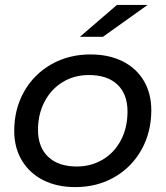

<svg xmlns="http://www.w3.org/2000/svg" viewBox="-20 -757 675 783"><path d="M38 -223Q38 -312 78 -383Q118 -454 189 -494.5Q260 -535 349 -535Q424 -535 480 -507Q536 -479 566.5 -427.5Q597 -376 597 -307Q597 -218 557 -146.5Q517 -75 446.5 -34.5Q376 6 287 6Q212 6 156 -22.5Q100 -51 69 -103Q38 -155 38 -223ZM500 -302Q500 -373 459 -412Q418 -451 342 -451Q283 -451 236 -422.5Q189 -394 162 -343Q135 -292 135 -227Q135 -157 176.5 -117.5Q218 -78 293 -78Q352 -78 399.5 -106.5Q447 -135 473.5 -186Q500 -237 500 -302ZM457 -737H582L400 -607H306Z"/></svg>

Font: Montserrat Alternates Medium
Style: Italic
Weight: 500
Italic angle: -11.3°
Designer: Julieta Ulanovsky
Foundry: Julieta Ulanovsky
Version: Version 7.200